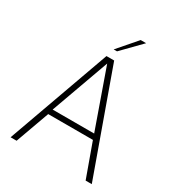

<svg xmlns="http://www.w3.org/2000/svg" viewBox="-214 -1058 1097 1190"><g transform="rotate(30 334.5 -462.5)"><path d="M307 -733H362L625 0H581L494 -241H174L87 0H44ZM481 -279 334 -695 184 -279ZM441 -925H480L349 -791H325Z"/></g></svg>

Font: Exo ExtraLight
Style: Regular
Weight: 275
Designer: Natanael Gama
Foundry: Natanael Gama
Version: Version 1.500; ttfautohint (v1.6)